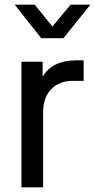

<svg xmlns="http://www.w3.org/2000/svg" viewBox="-20 -804 408 824"><path d="M72 0H165V-321Q165 -386 200 -421.5Q235 -457 292 -457H339V-545H306Q256 -545 220 -527.5Q184 -510 163 -475V-539H72ZM157 -640H252L368 -784H283L205 -690L129 -784H43Z"/></svg>

Font: Plus Jakarta Sans Medium
Style: Regular
Weight: 500
Designer: Gumpita Rahayu
Foundry: Tokotype
Version: Version 2.004; ttfautohint (v1.8.3)